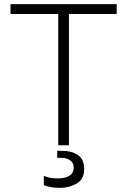

<svg xmlns="http://www.w3.org/2000/svg" viewBox="-20 -706 618 933"><path d="M547 -686V-638H315V0H263V-638H31V-686ZM262 161Q295 161 316.5 148.5Q338 136 338 107Q338 85 320.5 73Q303 61 280 61H258V27H283Q329 27 359 47.5Q389 68 389 116Q389 165 352.5 186Q316 207 271 207Q228 207 193 194V148Q217 161 262 161Z"/></svg>

Font: Chivo Thin
Style: Regular
Weight: 100
Designer: Hector Gatti
Foundry: Omnibus-Type
Version: Version 1.007